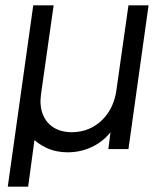

<svg xmlns="http://www.w3.org/2000/svg" viewBox="-20 -556 614 716"><path d="M9 140 104 -536H180L133 -205Q127 -162 139.5 -130Q152 -98 180 -80.5Q208 -63 248 -63Q290 -63 325 -82Q360 -101 383.5 -136Q407 -171 414 -219L459 -536H534L459 0H384L397 -102L407 -85Q380 -39 333.5 -13.5Q287 12 232 12Q189 12 153.5 -4.5Q118 -21 94 -48L113 -67L85 140Z"/></svg>

Font: Plus Jakarta Sans
Style: Italic
Weight: 400
Italic angle: -8°
Designer: Gumpita Rahayu
Foundry: Tokotype
Version: Version 2.006